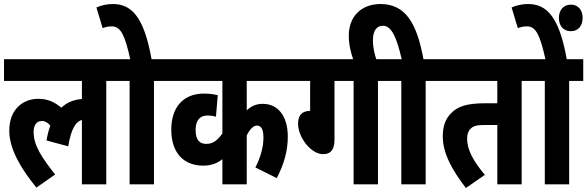

<svg xmlns="http://www.w3.org/2000/svg" viewBox="-20 -916 2918 954"><path d="M0 -514H387V-424C348 -421 313 -408 285 -381C249 -410 217 -425 169 -425C103 -425 26 -381 26 -266C26 -179 81 -81 161 16L254 -49C190 -130 147 -192 147 -260C147 -290 159 -315 188 -315C204 -315 217 -307 230 -292C222 -270 216 -246 211 -218L319 -189C334 -282 360 -313 387 -320V0H508V-514H578V-622H0Z M745 -514H815V-622H733C694 -842 628 -896 540 -896C513 -896 484 -890 459 -879L490 -776C504 -782 519 -785 536 -785C580 -785 601 -740 627 -622H566V-514H624V0H745Z M1448 -514V-622H803V-514H1085V-253C1063 -222 1040 -201 1006 -201C976 -201 952 -215 952 -271C952 -317 973 -342 1010 -342C1027 -342 1041 -340 1053 -336L1062 -443C1041 -448 1020 -451 993 -451C889 -451 831 -381 831 -272C831 -152 897 -93 989 -93C1029 -93 1058 -104 1085 -125V0H1206V-243C1221 -274 1239 -292 1257 -292C1278 -292 1289 -273 1289 -232C1289 -181 1272 -129 1249 -84L1355 -31C1393 -103 1410 -170 1410 -237C1410 -342 1359 -400 1286 -400C1254 -400 1230 -390 1206 -368V-514Z M1642 -514H1737V0H1858V-514H1928V-622H1436V-514H1521V-365C1476 -365 1461 -338 1461 -301C1461 -235 1524 -150 1586 -150C1625 -150 1642 -175 1642 -222Z M1737 -615H1852C1842 -644 1833 -676 1833 -716C1833 -763 1851 -788 1883 -788C1927 -788 1952 -725 1976 -622H1916V-514H1974V0H2095V-514H2165V-622H2084C2053 -791 2000 -896 1871 -896C1774 -896 1713 -833 1713 -739C1713 -697 1723 -653 1737 -615Z M2572 -514H2641V-622H2153V-514H2451V-403H2394C2298 -403 2253 -387 2220 -352C2194 -326 2180 -289 2180 -238C2180 -152 2230 -66 2295 18L2389 -47C2329 -119 2301 -174 2301 -226C2301 -246 2305 -263 2317 -275C2331 -290 2347 -295 2390 -295H2451V0H2572Z M2808 -514H2878V-622H2796C2757 -842 2691 -896 2603 -896C2576 -896 2547 -890 2522 -879L2553 -776C2567 -782 2582 -785 2599 -785C2643 -785 2664 -740 2690 -622H2629V-514H2687V0H2808ZM2757 -827C2757 -788 2779 -761 2817 -761C2853 -761 2875 -788 2875 -827C2875 -865 2853 -893 2817 -893C2779 -893 2757 -865 2757 -827Z"/></svg>

Font: Noto Sans ExtraCondensed
Style: Bold Italic
Weight: 700
Width: 2
Italic angle: -12°
Designer: Monotype Design Team
Foundry: Monotype Imaging Inc.
Version: Version 2.013